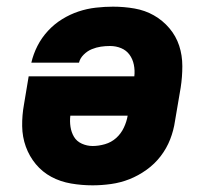

<svg xmlns="http://www.w3.org/2000/svg" viewBox="-20 -548 640 576"><path d="M258 8Q225 8 193 2.5Q161 -3 134 -17.5Q107 -32 87.5 -55.5Q68 -79 57.5 -108Q47 -137 46.5 -169.5Q46 -202 52 -235L66 -319H383Q385 -337 381.5 -354Q378 -371 368.5 -384Q359 -397 343.5 -403.5Q328 -410 310 -410Q296 -410 282.5 -408Q269 -406 255.5 -400.5Q242 -395 231 -384Q220 -373 217 -360H74Q80 -386 92.5 -410.5Q105 -435 124 -455.5Q143 -476 166.5 -490.5Q190 -505 215.5 -513.5Q241 -522 267.5 -525Q294 -528 319 -528Q352 -528 383.5 -522.5Q415 -517 441.5 -502Q468 -487 488 -463.5Q508 -440 517.5 -411Q527 -382 527 -349.5Q527 -317 522 -285L505 -185Q501 -157 490.5 -130Q480 -103 462 -79.5Q444 -56 419.5 -38.5Q395 -21 368.5 -10.5Q342 0 313.5 4Q285 8 258 8ZM258 -110Q276 -110 295 -115.5Q314 -121 328.5 -134Q343 -147 351.5 -165Q360 -183 363 -201H191Q189 -184 191.5 -167.5Q194 -151 202 -137.5Q210 -124 225.5 -117Q241 -110 258 -110Z"/></svg>

Font: Iosevka Heavy Extended Oblique
Style: Regular
Weight: 900
Width: 7
Italic angle: -9°
Monospace: yes
Designer: Belleve Invis
Foundry: Belleve Invis
Version: Version 32.5.0; ttfautohint (v1.8.4)